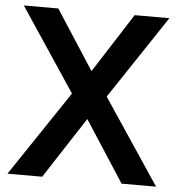

<svg xmlns="http://www.w3.org/2000/svg" viewBox="-52 -769 760 818"><g transform="rotate(5 328.0 -360.0)"><path d="M10 0H158.5L328.5 -261.5L498 0H645.5L402.5 -364L639.5 -720H491L328.5 -466.5L164.5 -720H17L254 -364Z"/></g></svg>

Font: Manrope
Style: Bold
Weight: 700
Designer: Mikhail Sharanda
Foundry: Mikhail Sharanda
Version: Version 4.505;FEAKit 1.0